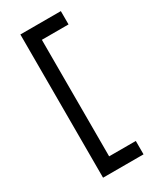

<svg xmlns="http://www.w3.org/2000/svg" viewBox="-198 -781 746 903"><g transform="rotate(-30 174.5 -330.0)"><path d="M299.1 -13.4H154.3V-646.2H299.1V-718.5H79.3V59.3H299.1Z"/></g></svg>

Font: Estedad-FD-VF Thin
Style: Regular
Weight: 100
Designer: Amin Abedi
Version: Version 5.0